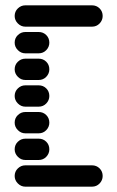

<svg xmlns="http://www.w3.org/2000/svg" viewBox="-20 -710 440 720"><path d="M35 -50Q35 -34 47 -22Q59 -10 75 -10H325Q342 -10 353.5 -22Q365 -34 365 -50Q365 -67 353.5 -78.5Q342 -90 325 -90H75Q59 -90 47 -78.5Q35 -67 35 -50ZM35 -150Q35 -134 47 -122Q59 -110 75 -110H125Q142 -110 153.5 -122Q165 -134 165 -150Q165 -167 153.5 -178.5Q142 -190 125 -190H75Q59 -190 47 -178.5Q35 -167 35 -150ZM35 -250Q35 -234 47 -222Q59 -210 75 -210H125Q142 -210 153.5 -222Q165 -234 165 -250Q165 -267 153.5 -278.5Q142 -290 125 -290H75Q59 -290 47 -278.5Q35 -267 35 -250ZM35 -350Q35 -334 47 -322Q59 -310 75 -310H125Q142 -310 153.5 -322Q165 -334 165 -350Q165 -367 153.5 -378.5Q142 -390 125 -390H75Q59 -390 47 -378.5Q35 -367 35 -350ZM35 -450Q35 -434 47 -422Q59 -410 75 -410H125Q142 -410 153.5 -422Q165 -434 165 -450Q165 -467 153.5 -478.5Q142 -490 125 -490H75Q59 -490 47 -478.5Q35 -467 35 -450ZM35 -550Q35 -534 47 -522Q59 -510 75 -510H125Q142 -510 153.5 -522Q165 -534 165 -550Q165 -567 153.5 -578.5Q142 -590 125 -590H75Q59 -590 47 -578.5Q35 -567 35 -550ZM35 -650Q35 -634 47 -622Q59 -610 75 -610H325Q342 -610 353.5 -622Q365 -634 365 -650Q365 -667 353.5 -678.5Q342 -690 325 -690H75Q59 -690 47 -678.5Q35 -667 35 -650Z"/></svg>

Font: Matrix Sans Raster
Style: Regular
Weight: 400
Designer: Brad Neil
Version: Version 1.100